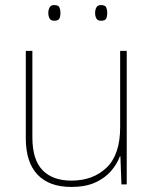

<svg xmlns="http://www.w3.org/2000/svg" viewBox="-20 -729 613 759"><path d="M481 -528V0H460L456 -111H454Q443 -81 419 -53Q395 -25 356.5 -7.5Q318 10 262 10Q174 10 128 -39Q82 -88 82 -182V-528H108V-186Q108 -98 148 -56.5Q188 -15 262 -15Q348 -15 401.5 -66.5Q455 -118 455 -226V-528ZM171 -678Q171 -690 176 -699.5Q181 -709 194 -709Q211 -709 215 -699.5Q219 -690 219 -678Q219 -665 215 -656Q211 -647 194 -647Q181 -647 176 -656Q171 -665 171 -678ZM356 -678Q356 -690 361 -699.5Q366 -709 379 -709Q396 -709 400 -699.5Q404 -690 404 -678Q404 -665 400 -656Q396 -647 379 -647Q366 -647 361 -656Q356 -665 356 -678Z"/></svg>

Font: Noto Sans Kannada Thin
Style: Regular
Weight: 100
Designer: Jelle Bosma - Monotype Design Team
Foundry: Monotype Imaging Inc.
Version: Version 2.005; ttfautohint (v1.8.4.7-5d5b)